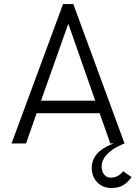

<svg xmlns="http://www.w3.org/2000/svg" viewBox="-20 -710 673 950"><path d="M588.9 137.2 630.9 166Q612.8 192.4 589.6 206.3Q566.4 220.2 531.7 220.2Q489.3 220.2 461.7 192.6Q434.1 165 434.1 120.1Q434.1 94.2 445.3 72.5Q456.5 50.8 474.9 36.6Q493.2 22.5 509.8 13.9Q526.4 5.4 543.9 0H525.9L473.1 -149.9H161.1L108.9 0H37.1L292 -689.9H342.8L596.2 0L590.3 2Q584.5 4.4 574.2 9.3Q564 14.2 552 20.8Q540 27.3 527.8 37.1Q515.6 46.9 505.6 57.9Q495.6 68.8 489.3 83.5Q482.9 98.1 482.9 113.8Q482.9 138.7 495.6 153.8Q508.3 168.9 526.9 168.9Q565.9 168.9 588.9 137.2ZM183.1 -211.9H451.2L317.9 -592.8Z"/></svg>

Font: HK Grotesk Light
Style: Regular
Weight: 300
Designer: Alfredo Marco Pradil and Stefan Peev
Foundry: Hanken Design Co.
Version: Version 1.045;PS 001.045;hotconv 1.0.88;makeotf.lib2.5.64775